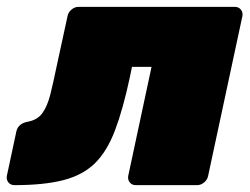

<svg xmlns="http://www.w3.org/2000/svg" viewBox="-40 -540 729 560"><path d="M2 0Q-9 0 -15.5 -8Q-22 -16 -20 -27L8 -158Q14 -180 41 -185Q69 -190 83.5 -210Q98 -230 106.5 -263.5Q115 -297 124 -341L157 -493Q159 -504 168.5 -512Q178 -520 189 -520H645Q656 -520 662.5 -512Q669 -504 667 -493L567 -27Q565 -16 555.5 -8Q546 0 535 0H356Q345 0 338.5 -8Q332 -16 334 -27L402 -345H345L339 -316Q319 -222 295.5 -160Q272 -98 236.5 -63.5Q201 -29 144.5 -14.5Q88 0 2 0Z"/></svg>

Font: Rubik Black
Style: Italic
Weight: 900
Italic angle: -12°
Designer: Hubert and Fischer
Foundry: Hubert and Fischer
Version: Version 2.300;gftools[0.9.30]